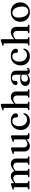

<svg xmlns="http://www.w3.org/2000/svg" viewBox="2058 -2836 789 4944"><g transform="rotate(-90 2452.0 -363.5)"><path d="M209.5 -450V-68Q209.5 -54.5 214.5 -47.8Q219.5 -41 229.5 -38.5L252 -33.5Q267 -28 267 -17Q267 0 244.5 0H66Q55 0 49.5 -4.2Q44 -8.5 44 -16Q44 -22.5 48.2 -26.5Q52.5 -30.5 61 -33L85 -38.5Q94.5 -41.5 99.5 -47.8Q104.5 -54 104.5 -67.5V-379.5Q104.5 -391 101 -395.8Q97.5 -400.5 89 -401.5L54.5 -403Q46.5 -404.5 42.8 -408Q39 -411.5 39 -417Q39 -423.5 43.2 -427.5Q47.5 -431.5 58.5 -435.5L142.5 -465Q157.5 -470.5 167.2 -472.8Q177 -475 185 -475Q197 -475 203.2 -468.2Q209.5 -461.5 209.5 -450ZM195.5 -344 176.5 -363.5 198 -382.5Q258 -436 302 -457.5Q346 -479 387 -479Q450 -479 488 -439.5Q526 -400 526 -332V-69.5Q526 -55.5 531.8 -48.2Q537.5 -41 548 -38L568.5 -33Q583.5 -28 583.5 -17Q583.5 0 561.5 0H384.5Q362 0 362 -17Q362 -28 377 -33.5L400.5 -38.5Q411.5 -41 416.2 -48.5Q421 -56 421 -69.5V-316Q421 -366 396.8 -391Q372.5 -416 332 -416Q306.5 -416 278.2 -403.2Q250 -390.5 217 -362.5ZM511.5 -344 492.5 -363.5 514.5 -382.5Q574 -436 618.2 -457.5Q662.5 -479 703 -479Q766.5 -479 804.5 -439.5Q842.5 -400 842.5 -332V-69.5Q842.5 -55.5 848 -48.2Q853.5 -41 864 -38L885 -33Q893.5 -30.5 897.8 -26.5Q902 -22.5 902 -16Q902 -8.5 896.8 -4.2Q891.5 0 880 0H700.5Q678 0 678 -17Q678 -28 693 -33.5L717 -38.5Q727.5 -41 732.5 -48.5Q737.5 -56 737.5 -69.5V-316Q737.5 -366 713.2 -391Q689 -416 648 -416Q623 -416 594.5 -403.2Q566 -390.5 533 -362.5Z M1337.5 -57V-90.5L1334.5 -93V-379.5Q1334.5 -390.5 1330.8 -395.5Q1327 -400.5 1318.5 -401.5L1284.5 -402.5Q1276.5 -404 1272.8 -407.5Q1269 -411 1269 -416.5Q1269 -423 1273.2 -427Q1277.5 -431 1288.5 -435L1372.5 -464.5Q1387.5 -470 1397.2 -472.5Q1407 -475 1414.5 -475Q1427 -475 1433.2 -468.2Q1439.5 -461.5 1439.5 -449.5V-68Q1439.5 -54.5 1444.5 -47.8Q1449.5 -41 1459.5 -38.5L1482 -33.5Q1491 -31 1495.2 -26.8Q1499.5 -22.5 1499.5 -16Q1499.5 -8.5 1494 -4.2Q1488.5 0 1477 0H1388Q1365 0 1351.2 -15Q1337.5 -30 1337.5 -57ZM1023.5 -135.5V-379.5Q1023.5 -390.5 1019.8 -395.5Q1016 -400.5 1007.5 -401.5L973.5 -402.5Q965 -404 961.5 -407.5Q958 -411 958 -416.5Q958 -423 962 -427Q966 -431 977 -435L1061 -464.5Q1077 -470 1086.5 -472.5Q1096 -475 1102.5 -475Q1115.5 -475 1122 -468.2Q1128.5 -461.5 1128.5 -449.5V-151.5Q1128.5 -101.5 1152.8 -76.8Q1177 -52 1217 -52Q1242 -52 1270.5 -64.8Q1299 -77.5 1331.5 -105L1353 -123.5L1372 -104.5L1350.5 -85.5Q1291 -32 1246.8 -10.2Q1202.5 11.5 1162 11.5Q1099.5 11.5 1061.5 -28.2Q1023.5 -68 1023.5 -135.5Z M2007 -349.5Q2007 -326 1991.5 -310.2Q1976 -294.5 1950.5 -294.5Q1925.5 -294.5 1911.8 -308.8Q1898 -323 1898 -346.5V-362.5Q1898 -397.5 1873.5 -419Q1849 -440.5 1806.5 -440.5Q1768 -440.5 1738.2 -418.8Q1708.5 -397 1691.5 -357.2Q1674.5 -317.5 1674.5 -264Q1674.5 -198.5 1696.8 -153.5Q1719 -108.5 1757.8 -85Q1796.5 -61.5 1846 -61.5Q1893.5 -61.5 1928.5 -83.5Q1963.5 -105.5 1978.5 -142Q1984.5 -150 1988.8 -153Q1993 -156 1998 -156Q2005 -156 2007.8 -150.5Q2010.5 -145 2010 -137.5Q2006.5 -96 1980.5 -62.2Q1954.5 -28.5 1911.5 -8.5Q1868.5 11.5 1813 11.5Q1743.5 11.5 1690.2 -17.8Q1637 -47 1607.2 -100.2Q1577.5 -153.5 1577.5 -225.5Q1577.5 -297 1607.8 -354.2Q1638 -411.5 1692.8 -445.2Q1747.5 -479 1821.5 -479Q1879 -479 1920.5 -461.2Q1962 -443.5 1984.5 -414Q2007 -384.5 2007 -349.5Z M2237.5 -344 2218.5 -363.5 2240 -382.5Q2300 -436 2344.5 -457.5Q2389 -479 2430 -479Q2493 -479 2531.5 -439.5Q2570 -400 2570 -332V-69.5Q2570 -55.5 2575.8 -48.2Q2581.5 -41 2591.5 -38L2613 -33Q2621.5 -30.5 2625.5 -26.5Q2629.5 -22.5 2629.5 -16Q2629.5 -8.5 2624.2 -4.2Q2619 0 2608 0H2428.5Q2406 0 2406 -17Q2406 -28 2421 -33.5L2444.5 -38.5Q2455.5 -41 2460.2 -48.5Q2465 -56 2465 -69.5V-316Q2465 -366 2440.2 -391Q2415.5 -416 2375 -416Q2349.5 -416 2320.8 -403.2Q2292 -390.5 2259 -362.5ZM2251.5 -712V-68Q2251.5 -54.5 2256.5 -47.8Q2261.5 -41 2271.5 -38.5L2294 -33.5Q2309 -28 2309 -17Q2309 0 2286.5 0H2108Q2097 0 2091.5 -4.2Q2086 -8.5 2086 -16Q2086 -22.5 2090.2 -26.5Q2094.5 -30.5 2103 -33L2127 -38.5Q2136.5 -41.5 2141.5 -47.8Q2146.5 -54 2146.5 -67.5V-642Q2146.5 -653 2143 -658Q2139.5 -663 2131 -664L2096.5 -665Q2088.5 -666.5 2084.8 -670Q2081 -673.5 2081 -679Q2081 -685.5 2085.2 -689.8Q2089.5 -694 2100.5 -697.5L2184.5 -727Q2199.5 -732.5 2209.2 -735Q2219 -737.5 2227 -737.5Q2239 -737.5 2245.2 -730.8Q2251.5 -724 2251.5 -712Z M3007.5 -61V-71L3001 -73.5V-359.5Q3001 -403 2979.5 -426Q2958 -449 2918 -449Q2880 -449 2861 -433.2Q2842 -417.5 2842 -395.5V-356.5Q2842 -332.5 2826.2 -319.5Q2810.5 -306.5 2783 -306.5Q2759 -306.5 2746.2 -319.2Q2733.5 -332 2733.5 -353Q2733.5 -383.5 2757.2 -412.5Q2781 -441.5 2826.8 -460Q2872.5 -478.5 2937.5 -478.5Q3022.5 -478.5 3063.8 -442.2Q3105 -406 3105 -344.5V-74Q3105 -57.5 3111.2 -50Q3117.5 -42.5 3128.5 -42.5Q3141 -42.5 3146.5 -48.2Q3152 -54 3155.5 -59.5Q3158 -63 3160.8 -65.2Q3163.5 -67.5 3167 -67.5Q3172 -67.5 3174.5 -63.8Q3177 -60 3177 -53.5Q3177 -39.5 3167.2 -24.5Q3157.5 -9.5 3138.5 1Q3119.5 11.5 3091.5 11.5Q3052 11.5 3029.8 -7.2Q3007.5 -26 3007.5 -61ZM2711 -103.5Q2711 -163 2763.5 -200.5Q2816 -238 2910 -238Q2944 -238 2972.2 -231.8Q3000.5 -225.5 3022 -216L3014.5 -189.5Q2994 -198 2972 -203.8Q2950 -209.5 2924.5 -209.5Q2875 -209.5 2847.2 -185.8Q2819.5 -162 2819.5 -120.5Q2819.5 -80.5 2842.2 -59Q2865 -37.5 2900.5 -37.5Q2933.5 -37.5 2964.2 -52.5Q2995 -67.5 3017 -95.5L3027.5 -72.5Q2998 -32.5 2951.8 -10.5Q2905.5 11.5 2853.5 11.5Q2790.5 11.5 2750.8 -19.8Q2711 -51 2711 -103.5Z M3670 -349.5Q3670 -326 3654.5 -310.2Q3639 -294.5 3613.5 -294.5Q3588.5 -294.5 3574.8 -308.8Q3561 -323 3561 -346.5V-362.5Q3561 -397.5 3536.5 -419Q3512 -440.5 3469.5 -440.5Q3431 -440.5 3401.2 -418.8Q3371.5 -397 3354.5 -357.2Q3337.5 -317.5 3337.5 -264Q3337.5 -198.5 3359.8 -153.5Q3382 -108.5 3420.8 -85Q3459.5 -61.5 3509 -61.5Q3556.5 -61.5 3591.5 -83.5Q3626.5 -105.5 3641.5 -142Q3647.5 -150 3651.8 -153Q3656 -156 3661 -156Q3668 -156 3670.8 -150.5Q3673.5 -145 3673 -137.5Q3669.5 -96 3643.5 -62.2Q3617.5 -28.5 3574.5 -8.5Q3531.5 11.5 3476 11.5Q3406.5 11.5 3353.2 -17.8Q3300 -47 3270.2 -100.2Q3240.5 -153.5 3240.5 -225.5Q3240.5 -297 3270.8 -354.2Q3301 -411.5 3355.8 -445.2Q3410.5 -479 3484.5 -479Q3542 -479 3583.5 -461.2Q3625 -443.5 3647.5 -414Q3670 -384.5 3670 -349.5Z M3900.5 -344 3881.5 -363.5 3903 -382.5Q3963 -436 4007.5 -457.5Q4052 -479 4093 -479Q4156 -479 4194.5 -439.5Q4233 -400 4233 -332V-69.5Q4233 -55.5 4238.8 -48.2Q4244.5 -41 4254.5 -38L4276 -33Q4284.5 -30.5 4288.5 -26.5Q4292.5 -22.5 4292.5 -16Q4292.5 -8.5 4287.2 -4.2Q4282 0 4271 0H4091.5Q4069 0 4069 -17Q4069 -28 4084 -33.5L4107.5 -38.5Q4118.5 -41 4123.2 -48.5Q4128 -56 4128 -69.5V-316Q4128 -366 4103.2 -391Q4078.5 -416 4038 -416Q4012.5 -416 3983.8 -403.2Q3955 -390.5 3922 -362.5ZM3914.5 -712V-68Q3914.5 -54.5 3919.5 -47.8Q3924.5 -41 3934.5 -38.5L3957 -33.5Q3972 -28 3972 -17Q3972 0 3949.5 0H3771Q3760 0 3754.5 -4.2Q3749 -8.5 3749 -16Q3749 -22.5 3753.2 -26.5Q3757.5 -30.5 3766 -33L3790 -38.5Q3799.5 -41.5 3804.5 -47.8Q3809.5 -54 3809.5 -67.5V-642Q3809.5 -653 3806 -658Q3802.5 -663 3794 -664L3759.5 -665Q3751.5 -666.5 3747.8 -670Q3744 -673.5 3744 -679Q3744 -685.5 3748.2 -689.8Q3752.5 -694 3763.5 -697.5L3847.5 -727Q3862.5 -732.5 3872.2 -735Q3882 -737.5 3890 -737.5Q3902 -737.5 3908.2 -730.8Q3914.5 -724 3914.5 -712Z M4615.5 -479Q4688.5 -479 4744.5 -447.8Q4800.5 -416.5 4832 -361Q4863.5 -305.5 4863.5 -233Q4863.5 -162.5 4831.5 -107.2Q4799.5 -52 4743 -20.2Q4686.5 11.5 4612 11.5Q4539 11.5 4483.2 -20Q4427.5 -51.5 4395.8 -107Q4364 -162.5 4364 -234Q4364 -305.5 4396 -360.5Q4428 -415.5 4484.5 -447.2Q4541 -479 4615.5 -479ZM4650.5 -30.5Q4692 -36.5 4718 -64.5Q4744 -92.5 4753 -140.5Q4762 -188.5 4751 -253Q4740.5 -318.5 4715.8 -361.5Q4691 -404.5 4655.5 -423.8Q4620 -443 4577.5 -437Q4535.5 -431 4509.5 -402.8Q4483.5 -374.5 4474.8 -326.8Q4466 -279 4476.5 -214Q4487.5 -149 4512.2 -105.8Q4537 -62.5 4572.5 -43.5Q4608 -24.5 4650.5 -30.5Z"/></g></svg>

Font: Fraunces 18pt
Style: Regular
Weight: 400
Version: Version 1.000;[b76b70a41]